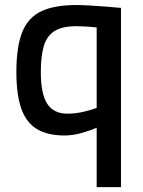

<svg xmlns="http://www.w3.org/2000/svg" viewBox="-20 -531 572 768"><path d="M366.7 217.5V-20.2Q345 -10.1 308.5 0.4Q271.9 10.9 238.6 10.9Q170.6 10.9 128 -14.6Q85.4 -40.1 65.4 -95.8Q45.5 -151.5 45.5 -242.6Q45.5 -344.7 69.1 -403Q92.7 -461.4 145.4 -486.1Q198 -510.9 286 -510.9Q305.9 -510.9 337.4 -509.1Q368.9 -507.3 403.4 -504.6Q437.8 -502 463.9 -499.4V217.5ZM249.9 -76.3Q282 -76.3 315.1 -84.2Q348.1 -92 366.7 -99.4V-421.4Q349.9 -423.4 326.3 -424.8Q302.6 -426.2 286.4 -426.2Q228.5 -426.2 197.6 -406.5Q166.8 -386.7 155 -346.3Q143.3 -305.9 143.3 -242.6Q143.3 -155.5 168.9 -115.9Q194.5 -76.3 249.9 -76.3Z"/></svg>

Font: Titillium Web SemiBold
Style: Regular
Weight: 600
Designer: Mohamed Gaber, Accademia di Belle Arti di Urbino
Foundry: Kief Type Foundry, Accademia di Belle Arti di Urbino
Version: Version 3.000; ttfautohint (v1.8.4)